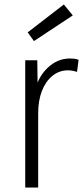

<svg xmlns="http://www.w3.org/2000/svg" viewBox="-20 -840 372 860"><path d="M93 0V-570H147L149 -420H133Q148 -493 192.5 -535.5Q237 -578 293 -578Q303 -578 312.5 -577Q322 -576 332 -572L325 -518Q303 -525 284 -525Q245 -525 214.5 -500Q184 -475 167.5 -432Q151 -389 151 -333V0ZM132 -656 104 -695 266 -820 306 -771Z"/></svg>

Font: Yaldevi Light
Style: Regular
Weight: 300
Designer: Sol Matas, Rajitha Manaperi, Kosala Senevirathne
Foundry: Mooniak
Version: Version 1.100